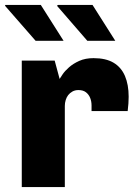

<svg xmlns="http://www.w3.org/2000/svg" viewBox="-32 -756 556 776"><path d="M56 0V-511H189L209 -437Q212 -442 221 -455.5Q230 -469 247 -484Q264 -499 288.5 -510Q313 -521 346 -521Q396 -521 427 -502.5Q458 -484 473 -449Q488 -414 488 -365Q488 -353 487 -337.5Q486 -322 484 -307H338V-330Q338 -346 332.5 -360Q327 -374 315.5 -383Q304 -392 285 -392Q271 -392 260.5 -386Q250 -380 243.5 -371.5Q237 -363 233.5 -351.5Q230 -340 230 -328V0ZM321 -591 198 -733 203 -736H342L434 -591ZM112 -591 -12 -733 -10 -736H133L225 -591Z"/></svg>

Font: Chivo Medium ExtraBold
Style: Regular
Weight: 800
Version: Version 2.002